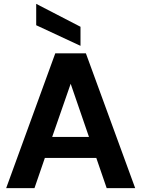

<svg xmlns="http://www.w3.org/2000/svg" viewBox="-20 -977 734 997"><path d="M12 0 267 -700H426L682 0H534L480 -157H213L159 0ZM251 -266H442L347 -542ZM398 -739 168 -846V-957L398 -838Z"/></svg>

Font: Host Grotesk Black
Style: Regular
Weight: 900
Designer: Doğukan Karapınar based on Poppins by Indian Type Foundry, Jonny Pinhorn
Foundry: Element Type
Version: Version 1.000; ttfautohint (v1.8.4.7-5d5b);gftools[0.9.33]